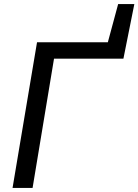

<svg xmlns="http://www.w3.org/2000/svg" viewBox="-20 -929 684 949"><path d="M163 -720H513L564 -909H644L590 -639H247L141 0H42Z"/></svg>

Font: Nebula Sans Medium
Style: Regular
Weight: 500
Italic angle: -9°
Designer: Paul D. Hunt for Adobe (as Source Sans)
Foundry: Nebula Entertainment & Broadcasting LLC
Version: Version 1.010